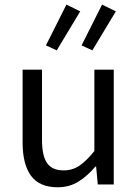

<svg xmlns="http://www.w3.org/2000/svg" viewBox="-20 -781 584 813"><path d="M224 12Q147.3 12 111.5 -36.5Q75.7 -85 75.7 -178V-486H157.9V-188.7Q157.9 -120.8 179.5 -90.2Q201.2 -59.5 249.3 -59.5Q286.4 -59.5 315.7 -79Q345 -98.5 379.6 -141.5V-486H461.7V0H394L387 -75.9H384.3Q350.8 -36.3 312.4 -12.2Q274 12 224 12ZM220.3 -567.8 174.5 -588.8 261.3 -761.5 319.7 -732.9ZM371.1 -567.8 325.4 -588.8 412.1 -761.5 470.5 -732.9Z"/></svg>

Font: Source Sans Variable
Style: Regular
Weight: 200
Designer: Paul D. Hunt
Foundry: Adobe Systems Incorporated
Version: Version 3.006;hotconv 1.0.111;makeotfexe 2.5.65597